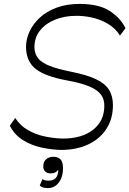

<svg xmlns="http://www.w3.org/2000/svg" viewBox="-20 -758 661 981"><path d="M292 8Q244 7 192.5 -4Q141 -15 97.5 -42Q54 -69 30 -116L58 -155Q82 -117 121.5 -94Q161 -71 208 -61Q255 -51 301 -50Q398 -50 455 -94.5Q512 -139 513 -215Q514 -250 496 -274.5Q478 -299 436 -316.5Q394 -334 323 -347Q213 -367 164 -404.5Q115 -442 113 -514Q112 -555 130 -595Q148 -635 183 -667.5Q218 -700 269.5 -719Q321 -738 387 -738Q485 -738 540.5 -702Q596 -666 621 -614L593 -576Q569 -615 529.5 -637.5Q490 -660 447 -669Q404 -678 367 -677Q310 -677 261.5 -657.5Q213 -638 184 -601.5Q155 -565 156 -514Q157 -483 174.5 -460.5Q192 -438 232 -422Q272 -406 341 -392Q422 -376 469 -354Q516 -332 536.5 -300Q557 -268 557 -221Q557 -150 523 -98.5Q489 -47 429.5 -19.5Q370 8 292 8ZM224 203Q211 203 200.5 200Q190 197 183 190L197 157Q202 161 209.5 163Q217 165 229 165Q258 165 269.5 145Q281 125 276 100L281 104Q273 117 263 122.5Q253 128 239 128Q221 128 211 118Q201 108 201 92Q201 69 215.5 56Q230 43 253 43Q275 43 288.5 55.5Q302 68 302 102Q302 146 280.5 174.5Q259 203 224 203Z"/></svg>

Font: Savate ExtraLight
Style: Italic
Weight: 200
Italic angle: -11°
Designer: Max Esnée
Foundry: Plomb Type
Version: Version 2.000